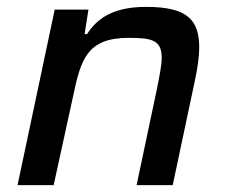

<svg xmlns="http://www.w3.org/2000/svg" viewBox="-20 -538 654 558"><path d="M139 -510 31 0H136L193 -261C215 -365 233 -428 354 -428C423 -428 450 -421 450 -369C450 -350 444 -320 437 -284L377 0H482L546 -302C554 -339 559 -374 559 -399C559 -480 525 -518 405 -518C315 -518 265 -489 233 -439H226L237 -510Z"/></svg>

Font: Saira UNSAM Medium Italic
Style: Regular
Weight: 500
Italic angle: -12°
Designer: Hector Gatti with collaboration of the Omnibus-Type team
Foundry: Omnibus-Type
Version: Version 0.072;PS 000.072;hotconv 1.0.88;makeotf.lib2.5.64775